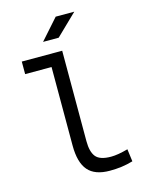

<svg xmlns="http://www.w3.org/2000/svg" viewBox="-136 -1017 859 1111"><g transform="rotate(-15 293.0 -462.0)"><path d="M381.3 9.8Q292 9.8 251 -37.8Q210 -85.4 210 -187V-657.2H51.8V-732.4H293.9V-190.4Q293.9 -127 318.1 -96.9Q342.3 -66.9 409.2 -66.9Q449.7 -66.9 510.7 -84L520.5 -9.3Q484.9 1 451.9 5.4Q418.9 9.8 381.3 9.8ZM200.2 -810.5 308.6 -932.6H419.9L293.9 -810.5Z"/></g></svg>

Font: CaskaydiaMono NF SemiLight
Style: Regular
Weight: 350
Designer: Aaron Bell
Foundry: Saja Typeworks
Version: Version 2111.001; ttfautohint (v1.8.4);Nerd Fonts 3.1.1